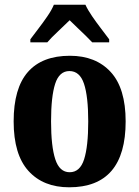

<svg xmlns="http://www.w3.org/2000/svg" viewBox="-20 -786 592 816"><path d="M274 10Q164 10 101 -59.5Q38 -129 38 -270Q38 -411 98.5 -480Q159 -549 277 -549Q387 -549 450.5 -480Q514 -411 514 -270Q514 10 274 10ZM276 -54Q320 -54 337.5 -109Q355 -164 355 -270Q355 -376 337 -430Q319 -484 275 -484Q232 -484 214.5 -430Q197 -376 197 -270Q197 -164 215 -109Q233 -54 276 -54ZM109 -619Q123 -638 143 -664Q163 -690 181.5 -717Q200 -744 209 -766H343Q353 -744 371.5 -717Q390 -690 410 -664Q430 -638 444 -619V-606H372Q362 -617 344.5 -634Q327 -651 308 -669Q289 -687 276 -700Q255 -679 226 -652Q197 -625 181 -606H109Z"/></svg>

Font: Noto Serif Tamil Condensed ExtraBold
Style: Regular
Weight: 800
Width: 3
Designer: Indian Type Foundry, Tom Grace, and the Monotype Design Team
Foundry: Monotype Imaging Inc.
Version: Version 2.004; ttfautohint (v1.8.4.7-5d5b)